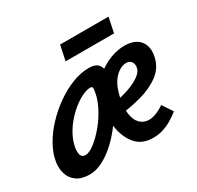

<svg xmlns="http://www.w3.org/2000/svg" viewBox="-136 -744 933 910"><g transform="rotate(-30 330.5 -289.0)"><path d="M110 13Q66 13 39.5 -6Q13 -25 3.5 -56.5Q-6 -88 1 -124Q8 -164 32 -206.5Q56 -249 92.5 -288Q129 -327 173.5 -358.5Q218 -390 265 -408.5Q312 -427 357 -427Q391 -427 405 -412Q419 -397 420.5 -375.5Q422 -354 418 -334Q412 -301 396 -263Q380 -225 356.5 -186Q333 -147 304.5 -111.5Q276 -76 243.5 -48Q211 -20 177 -3.5Q143 13 110 13ZM139 -77Q159 -77 189 -100Q219 -123 249.5 -160Q280 -197 302 -241Q324 -285 328 -328Q329 -336 326 -339.5Q323 -343 318 -343Q294 -343 262.5 -326Q231 -309 199.5 -279.5Q168 -250 144.5 -212.5Q121 -175 113 -134Q109 -112 113.5 -94.5Q118 -77 139 -77ZM458 13Q401 13 368.5 -21Q336 -55 324 -110.5Q312 -166 318 -230Q322 -272 344 -308.5Q366 -345 400.5 -373.5Q435 -402 475.5 -418Q516 -434 556 -434Q595 -434 619 -419Q643 -404 652 -378Q661 -352 654 -318Q643 -264 600 -231.5Q557 -199 497 -182.5Q437 -166 374 -159L379 -223Q427 -231 465 -244.5Q503 -258 527 -275.5Q551 -293 555 -312Q558 -323 555.5 -333.5Q553 -344 545 -351.5Q537 -359 521 -359Q503 -359 482.5 -346.5Q462 -334 444.5 -307.5Q427 -281 417 -237Q405 -185 410 -147.5Q415 -110 434.5 -90.5Q454 -71 483 -71Q500 -71 520.5 -78.5Q541 -86 567 -103L604 -47Q584 -31 561.5 -17.5Q539 -4 513 4.5Q487 13 458 13ZM278 -509 295 -591H560L543 -509Z"/></g></svg>

Font: Ysabeau Office
Style: Bold Italic
Weight: 700
Italic angle: -12°
Designer: Christian Thalmann (Catharsis Fonts)
Version: Version 2.001;gftools[0.9.30]; featfreeze: tnum,lnum,ss02